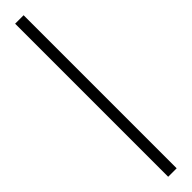

<svg xmlns="http://www.w3.org/2000/svg" viewBox="-342 -758 848 848"><g transform="rotate(-45 81.5 -334.0)"><path d="M55 -812H108V144H55Z"/></g></svg>

Font: Prompt ExtraLight
Style: Regular
Weight: 275
Designer: Katatrad Team
Foundry: CadsonDemak
Version: Version 1.001